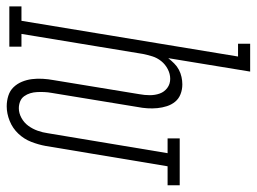

<svg xmlns="http://www.w3.org/2000/svg" viewBox="-148 -656 783 586"><g transform="rotate(90 244.0 -363.5)"><path d="M276 8Q259 8 243.5 3Q228 -2 217.5 -13Q207 -24 201 -38.5Q195 -53 193 -69Q191 -85 192 -102Q193 -119 196 -135L239 -397Q242 -413 242 -429Q242 -445 237 -459Q232 -473 220 -482Q208 -491 192 -491Q177 -491 162.5 -483.5Q148 -476 138 -463.5Q128 -451 123.5 -436.5Q119 -422 116 -407L55 -37H94V0H-29V-37H15L124 -698H85V-735H170L129 -485Q137 -495 145.5 -503.5Q154 -512 164.5 -517.5Q175 -523 186.5 -525.5Q198 -528 209 -528Q225 -528 239 -522.5Q253 -517 262 -506Q271 -495 275.5 -481Q280 -467 281.5 -452Q283 -437 282 -421.5Q281 -406 278 -391L235 -129Q233 -118 232.5 -107Q232 -96 232.5 -85Q233 -74 236 -64Q239 -54 245 -45.5Q251 -37 261 -33Q271 -29 282 -29Q297 -29 311.5 -37Q326 -45 335.5 -58Q345 -71 350.5 -86.5Q356 -102 358 -117L419 -483H374V-520H517V-483H459L397 -111Q393 -89 384.5 -67Q376 -45 359.5 -27.5Q343 -10 320.5 -1Q298 8 276 8Z"/></g></svg>

Font: Iosevka Curly Slab Extralight
Style: Italic
Weight: 200
Italic angle: -9°
Monospace: yes
Designer: Belleve Invis
Foundry: Belleve Invis
Version: Version 22.1.2; ttfautohint (v1.8.4)